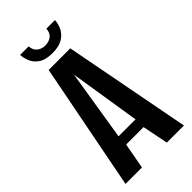

<svg xmlns="http://www.w3.org/2000/svg" viewBox="-229 -784 841 841"><g transform="rotate(-45 192.0 -363.0)"><path d="M11 0 126 -591H260L373 0H267L243 -120H135L113 0ZM137 -169H242L190 -498ZM191 -631Q148 -631 125 -647Q102 -663 93.5 -685.5Q85 -708 84 -726H137Q139 -701 154.5 -689Q170 -677 191 -677Q214 -677 229.5 -688.5Q245 -700 247 -726H300Q299 -703 288 -681Q277 -659 253.5 -645Q230 -631 191 -631Z"/></g></svg>

Font: Alumni Sans Thin SemiBold
Style: Regular
Weight: 600
Version: Version 1.018